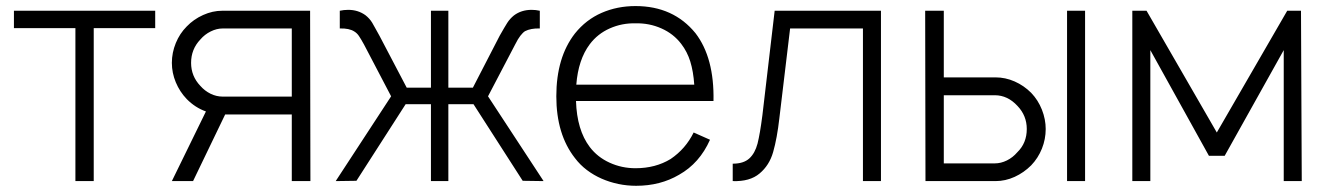

<svg xmlns="http://www.w3.org/2000/svg" viewBox="-20 -598 4391 634"><path d="M492.5 -505H289.5V0H229V-505H26V-562.5H492.5Z M943.5 0V-220H723.5L617.5 0H547.5L660 -230Q624.5 -242.5 596.5 -271Q573.5 -295 560.5 -326.2Q547.5 -357.5 547.5 -390.5Q547.5 -424 560.5 -455.8Q573.5 -487.5 596.5 -510.5Q619.5 -534.5 650.8 -548.5Q682 -562.5 713.5 -562.5H1004L1005 0ZM943.5 -279V-504H715.5Q695.5 -504 675.8 -494.2Q656 -484.5 641.5 -467.5Q611 -435.5 611 -390.5Q611 -346.5 641.5 -314.5Q656 -298 675.2 -288.5Q694.5 -279 715.5 -279Z M1271.5 -280 1182 -451Q1171.5 -470 1165.2 -479.2Q1159 -488.5 1150 -494Q1133 -505 1102 -504V-562.5Q1115.5 -565.5 1130 -565.5Q1162 -565.5 1186.5 -548Q1200.5 -537 1209 -523Q1213 -516 1219 -505.2Q1225 -494.5 1233 -480L1323 -308.5H1403V-562.5H1460.5V-308.5H1541.5L1630 -480Q1647 -510 1655 -522.5Q1663.5 -536 1677 -547Q1701.5 -565.5 1735.5 -565.5Q1749 -565.5 1762.5 -562.5V-504Q1733 -505 1713.5 -495Q1709 -492 1705.5 -488.2Q1702 -484.5 1698.2 -479.8Q1694.5 -475 1690.2 -468Q1686 -461 1681 -451L1591.5 -280L1775 0L1706 -1L1543.5 -254H1460.5V0H1403V-254H1319.5L1157 -1L1088.5 0Z M1927.5 -112.5Q1953 -79 1993 -60.8Q2033 -42.5 2078.5 -42.5Q2144.5 -42.5 2194.5 -73Q2244 -106.5 2270.5 -160.5L2324.5 -136.5Q2290 -59 2222.5 -21Q2160.5 15.5 2080.5 15.5Q2050.5 15.5 2021.8 9.5Q1993 3.5 1966.8 -8Q1940.5 -19.5 1918 -36.5Q1895.5 -53.5 1878.5 -76Q1817 -154.5 1817 -280Q1817 -408.5 1878.5 -487.5Q1915 -533 1966.5 -555.5Q2018 -578 2078.5 -578Q2203.5 -578 2276.5 -488.5Q2339 -407 2336 -264.5H1882Q1885 -168.5 1927.5 -112.5ZM1883 -318.5H2272.5Q2269.5 -362 2259.5 -394.5Q2249.5 -427 2229.5 -453Q2204 -486.5 2164 -504.2Q2124 -522 2078.5 -521Q2033.5 -522 1993.5 -504.2Q1953.5 -486.5 1927.5 -452Q1889.5 -401.5 1883 -318.5Z M2889 -562.5V0H2829.5V-504H2589L2553.5 -207.5Q2546 -141.5 2533 -96Q2520.5 -52 2488 -25Q2456 2 2399.5 0V-57.5Q2435.5 -57.5 2454.5 -75Q2473 -92 2481.5 -124Q2485.5 -140 2489.5 -163.2Q2493.5 -186.5 2497.5 -217.5L2538 -562.5Z M3096.5 -562.5V-342.5H3267Q3300 -342.5 3330.5 -329Q3361 -315.5 3385 -291.5Q3408 -267.5 3420.5 -235.8Q3433 -204 3433 -172Q3433 -138.5 3420.5 -107.2Q3408 -76 3385 -52Q3361 -28 3330.5 -14Q3300 0 3267 0H3036L3035 -562.5ZM3563 -562.5V0H3503.5V-562.5ZM3096.5 -58.5H3265Q3285 -58.5 3304.8 -68.2Q3324.5 -78 3339 -95Q3370.5 -125.5 3370.5 -172Q3370.5 -216 3340 -248Q3307.5 -283.5 3265 -283.5H3096.5Z M4276 -562.5 4278.5 0H4219V-432.5L4024 -83.5H3972L3778.5 -432.5V0H3719V-562.5H3766L3998 -160.5L4230.5 -562.5Z"/></svg>

Font: Russisch Sans Light
Style: Regular
Weight: 300
Designer: Michael Sharanda (font) & Cristiano Sobral (main changes)
Foundry: Michael Sharanda
Version: Version 2.00;September 8, 2020;FontCreator 13.0.0.2681 64-bi